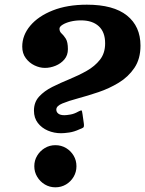

<svg xmlns="http://www.w3.org/2000/svg" viewBox="-20 -785 620 820"><path d="M320 -233Q331 -237 335.5 -240.2Q340 -243.5 338 -258L332.5 -297Q330.5 -313 327.8 -313.5Q325 -314 314.5 -308.5Q297 -298.5 280.5 -295.8Q264 -293 255 -293Q237.5 -293 229 -299.8Q220.5 -306.5 220.5 -317Q220.5 -332.5 246.5 -343.2Q272.5 -354 313.5 -365Q354.5 -376 400.5 -391.5Q446.5 -407 487.2 -431.8Q528 -456.5 554 -495Q580 -533.5 580 -590Q580 -672.5 522.2 -718.8Q464.5 -765 351 -765Q267.5 -765 205.5 -740.5Q143.5 -716 109.2 -675.2Q75 -634.5 75 -586Q75 -557 90 -536.8Q105 -516.5 127.2 -505.8Q149.5 -495 172 -495Q194.5 -495 217.2 -504.2Q240 -513.5 255 -531.2Q270 -549 270 -575Q270 -605.5 261 -619.8Q252 -634 243 -642Q234 -650 234 -662.5Q234 -671 247 -679.2Q260 -687.5 280.8 -692.8Q301.5 -698 326 -698Q374.5 -698 401.8 -673Q429 -648 429 -600Q429 -558 407 -530Q385 -502 350.5 -482.5Q316 -463 277 -447Q238 -431 203.5 -413.8Q169 -396.5 147 -372.5Q125 -348.5 125 -312.5Q125 -281.5 141.5 -260Q158 -238.5 184.5 -227.2Q211 -216 241 -216Q253.5 -216 275 -219Q296.5 -222 320 -233ZM126.5 -75Q126.5 -50.5 138.8 -30Q151 -9.5 171.5 2.8Q192 15 216.5 15Q241.5 15 262 2.8Q282.5 -9.5 294.5 -30Q306.5 -50.5 306.5 -75Q306.5 -100 294.5 -120.2Q282.5 -140.5 262 -152.8Q241.5 -165 216.5 -165Q192 -165 171.5 -152.8Q151 -140.5 138.8 -120.2Q126.5 -100 126.5 -75Z"/></svg>

Font: Besley
Style: Bold Italic
Weight: 700
Italic angle: -13°
Designer: Owen Earl
Foundry: indestructible type*
Version: Version 2.001